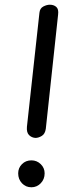

<svg xmlns="http://www.w3.org/2000/svg" viewBox="-20 -792 337 813"><path d="M130 -208Q114 -209 103 -220Q92 -231 94 -255L147 -738Q149 -757 163.5 -764.5Q178 -772 191 -772Q208 -772 218.5 -762.5Q229 -753 226 -730L174 -247Q171 -225 157 -216.5Q143 -208 130 -208ZM113 1Q89 1 73 -16Q57 -33 57 -58Q57 -81 73 -97Q89 -113 113 -113Q136 -113 152.5 -97Q169 -81 169 -58Q169 -33 152.5 -16Q136 1 113 1Z"/></svg>

Font: Edu SA Beginner Medium
Style: Regular
Weight: 500
Version: Version 1.003